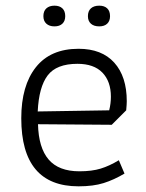

<svg xmlns="http://www.w3.org/2000/svg" viewBox="-20 -648 515 677"><path d="M133 -591Q133 -609 143.5 -618.5Q154 -628 172 -628Q190 -628 200 -618.5Q210 -609 210 -591Q210 -574 200 -564.5Q190 -555 172 -555Q154 -555 143.5 -564.5Q133 -574 133 -591ZM290 -591Q290 -609 300.5 -618.5Q311 -628 330 -628Q348 -628 358 -618.5Q368 -609 368 -591Q368 -574 358 -564.5Q348 -555 330 -555Q311 -555 300.5 -564.5Q290 -574 290 -591ZM55 -231Q55 -346 106.5 -411Q158 -476 257 -476Q339 -476 383 -427Q427 -378 427 -291Q427 -281 425 -259L374 -208L114 -210Q116 -127 151.5 -85.5Q187 -44 260 -44Q304 -44 335 -53.5Q366 -63 399 -83L419 -36Q382 -14 345.5 -2.5Q309 9 257 9Q55 9 55 -231ZM365 -259Q371 -283 371 -307Q371 -361 341 -392Q311 -423 253 -423Q179 -423 148 -382Q117 -341 113 -255Z"/></svg>

Font: Athiti
Style: Regular
Weight: 400
Designer: CadsonDemak Team
Foundry: CadsonDemak
Version: Version 1.032